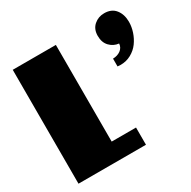

<svg xmlns="http://www.w3.org/2000/svg" viewBox="-174 -968 1132 1137"><g transform="rotate(-30 391.5 -399.0)"><path d="M44.9 0ZM581.1 -700.7Q581.1 -746.6 610.6 -772.5Q640.1 -798.3 680.7 -798.3Q731 -798.3 757.1 -765.1Q783.2 -731.9 783.2 -681.2Q783.2 -647 771.7 -612.5Q760.3 -578.1 739.3 -549.3Q718.3 -520.5 685.3 -502.4Q652.3 -484.4 613.8 -484.4Q603 -484.4 592.3 -485.8V-539.1Q623 -539.6 644.8 -555.4Q666.5 -571.3 668.5 -598.6Q631.8 -602.5 606.4 -629.2Q581.1 -655.8 581.1 -700.7ZM44.9 0V-778.8H339.8V-117.7H506.3V0Z"/></g></svg>

Font: Coda ExtraBold
Style: Regular
Weight: 800
Version: Version 2.001; ttfautohint (v0.8) -r 50 -G 200 -x